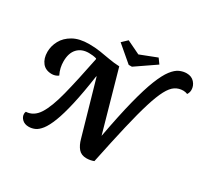

<svg xmlns="http://www.w3.org/2000/svg" viewBox="-176 -1087 1409 1343"><g transform="rotate(30 528.5 -415.5)"><path d="M199 23Q166 23 146 4Q126 -15 126 -40Q126 -49 130 -58Q192 -61 231 -122Q270 -183 301.5 -307Q333 -431 371 -622L369 -627Q341 -635 307 -635Q249 -635 215.5 -599Q182 -563 182 -496Q182 -470 187.5 -445Q193 -420 206 -394Q194 -385 180.5 -381Q167 -377 155 -377Q104 -377 77.5 -410.5Q51 -444 51 -497Q51 -544 75 -588.5Q99 -633 149.5 -661.5Q200 -690 278 -690Q326 -690 368 -683.5Q410 -677 451 -669.5Q492 -662 537 -660L673 -177Q707 -361 738 -483.5Q769 -606 798.5 -680Q828 -754 857 -791.5Q886 -829 914.5 -841.5Q943 -854 971 -854Q1011 -854 1034 -828Q1057 -802 1057 -769Q1057 -748 1045 -730Q1028 -737 1011 -737Q975 -737 946.5 -718.5Q918 -700 893 -653Q868 -606 842 -522.5Q816 -439 786 -310.5Q756 -182 718 1Q690 12 659 12Q617 12 594 -15Q571 -42 559 -87L437 -514L433 -522Q412 -376 389.5 -277.5Q367 -179 343.5 -119Q320 -59 296 -28.5Q272 2 248 12.5Q224 23 199 23ZM589 -702 461 -811 503 -851 611 -799 745 -851 774 -811 615 -702Z"/></g></svg>

Font: Sansita Swashed Medium
Style: Regular
Weight: 500
Designer: Pablo Cosgaya
Foundry: Omnibus-Type
Version: Version 1.003; ttfautohint (v1.8.3)